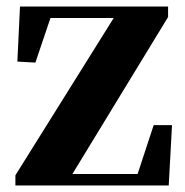

<svg xmlns="http://www.w3.org/2000/svg" viewBox="-20 -566 566 586"><path d="M27 0H495L505 -184H449L400 -35H201L493 -514V-546H41L33 -378L88 -375L134 -511H327L27 -31Z"/></svg>

Font: Noto Serif SC Black
Style: Regular
Weight: 900
Designer: Ryoko NISHIZUKA 西塚涼子 (kana & ideographs); Frank Grießhammer (Latin, Greek & Cyrillic); Wenlong ZHANG 张文龙 (bopomofo); San
Foundry: Adobe
Version: Version 2.001;hotconv 1.1.0;makeotfexe 2.6.0